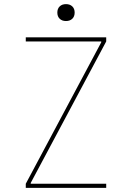

<svg xmlns="http://www.w3.org/2000/svg" viewBox="-20 -911 640 931"><path d="M105 0V-20L471 -706V-710H105V-730H495V-710L129 -24V-20H495V0ZM300 -809Q281 -809 269.5 -820Q258 -831 258 -850Q258 -869 269.5 -880Q281 -891 300 -891Q319 -891 330.5 -880Q342 -869 342 -850Q342 -831 330.5 -820Q319 -809 300 -809Z"/></svg>

Font: M PLUS Code Latin Expanded Thin
Style: Regular
Weight: 250
Width: 7
Designer: Coji Morishita
Foundry: UNDERFOREST DESIGN
Version: Version 1.002; ttfautohint (v1.8.3)